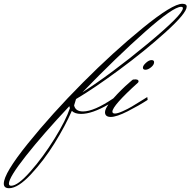

<svg xmlns="http://www.w3.org/2000/svg" viewBox="-390 -592 1005 1013"><path d="M423 -264Q423 -275 409.5 -275Q396 -275 380 -260.5Q364 -246 364 -235Q364 -224 377.5 -224Q391 -224 407 -237Q423 -250 423 -264ZM-343 377Q-343 388 -331 388Q-296 388 -229 312Q-162 236 -102 139Q-42 42 -21 -22Q-24 -26 -24 -32Q-163 116 -253 230Q-343 344 -343 377ZM575 -549Q575 -556 565 -556Q524 -556 374.5 -423.5Q225 -291 45 -105Q195 -201 385 -358Q575 -515 575 -549ZM1 -36Q8 -4 48 -4Q106 -4 208 -73Q250 -120 292 -156L308 -170Q313 -174 327 -173Q341 -172 341 -163Q341 -159 338 -156Q203 -34 203 -3Q203 7 216.5 7Q230 7 257 -5Q284 -17 305 -29.5Q326 -42 355.5 -60.5Q385 -79 387 -80L389 -65Q343 -35 284 -5Q225 25 194.5 25Q164 25 164 0Q164 -15 182 -41Q96 9 38 9Q5 9 -11 -7Q-46 73 -102 163.5Q-158 254 -226.5 327.5Q-295 401 -342 401Q-370 401 -370 377Q-370 323 -243 165.5Q-116 8 45.5 -154.5Q207 -317 363.5 -444.5Q520 -572 572 -572Q595 -572 595 -557Q595 -523 484.5 -423Q374 -323 237.5 -222.5Q101 -122 12 -70L11 -69Q9 -60 1 -36Z"/></svg>

Font: Monsieur La Doulaise
Style: Regular
Weight: 400
Designer: Alejandro Paul
Foundry: Alejandro Paul
Version: Version 1.000